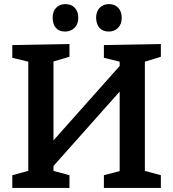

<svg xmlns="http://www.w3.org/2000/svg" viewBox="-20 -917 845 937"><path d="M765 -702V-640L687 -616V-83L765 -62V0H487V-62L564 -82V-470L241 -107V-83L319 -62V0H40V-62L118 -83V-616L40 -635V-697L319 -702V-640L241 -617V-232L564 -595V-616L487 -635V-697ZM237 -832Q237 -862 254.5 -879.5Q272 -897 298 -897Q328 -897 345 -879Q362 -861 362 -830Q362 -799 343.5 -781Q325 -763 298 -763Q268 -763 252.5 -781Q237 -799 237 -832ZM449 -830Q449 -861 466.5 -879Q484 -897 511 -897Q540 -897 557 -879Q574 -861 574 -830Q574 -799 556 -781Q538 -763 511 -763Q482 -763 466 -780.5Q450 -798 449 -830Z"/></svg>

Font: Bitter Pro SemiBold
Style: Regular
Weight: 600
Designer: Sol Matas, and Bitter project Authors
Foundry: Sol Matas
Version: Version 1.010